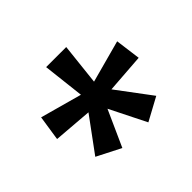

<svg xmlns="http://www.w3.org/2000/svg" viewBox="-103 -904 757 757"><g transform="rotate(-45 275.5 -525.5)"><path d="M104 -358 209 -501 47 -514 63 -619 237 -571 217 -745H329L310 -571L487 -619L501 -513L337 -501L444 -358L348 -306L272 -458L204 -307Z"/></g></svg>

Font: Noto Sans Gurmukhi ExtraCondensed SemiBold
Style: Regular
Weight: 600
Width: 2
Designer: Jelle Bosma - Monotype Design Team
Foundry: Monotype Imaging Inc.
Version: Version 2.004; ttfautohint (v1.8.4.7-5d5b)